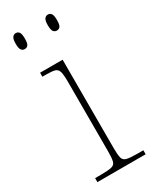

<svg xmlns="http://www.w3.org/2000/svg" viewBox="-193 -786 666 834"><g transform="rotate(-30 140.0 -369.0)"><path d="M31 0V-20H61Q97 -20 113.5 -24Q130 -28 134 -43.5Q138 -59 138 -94V-442Q138 -477 133.5 -492.5Q129 -508 115 -512Q101 -516 71 -516H53V-536H166V-94Q166 -59 170 -43.5Q174 -28 191 -24Q208 -20 245 -20H273V0ZM208 -658Q198 -658 191.5 -666Q185 -674 185 -698Q185 -721 191.5 -729.5Q198 -738 208 -738Q219 -738 225 -729.5Q231 -721 231 -698Q231 -674 225 -666Q219 -658 208 -658ZM47 -658Q37 -658 30.5 -666Q24 -674 24 -698Q24 -721 30.5 -729.5Q37 -738 47 -738Q58 -738 64 -729.5Q70 -721 70 -698Q70 -674 64 -666Q58 -658 47 -658Z"/></g></svg>

Font: Noto Serif Thin
Style: Regular
Weight: 100
Designer: Monotype Design Team
Foundry: Monotype Imaging Inc.
Version: Version 2.015